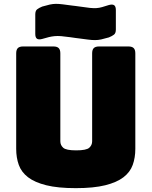

<svg xmlns="http://www.w3.org/2000/svg" viewBox="-20 -961 786 996"><path d="M682 -189Q682 -143 668.5 -105.5Q655 -68 620.5 -41.5Q586 -15 526 0Q466 15 373 15Q280 15 220 0Q160 -15 125.5 -41.5Q91 -68 77.5 -105.5Q64 -143 64 -189V-684Q64 -703 72.5 -711.5Q81 -720 100 -720H257Q276 -720 284.5 -711.5Q293 -703 293 -684V-228Q293 -208 308 -194.5Q323 -181 375 -181Q428 -181 443 -194.5Q458 -208 458 -228V-684Q458 -703 466.5 -711.5Q475 -720 494 -720H646Q665 -720 673.5 -711.5Q682 -703 682 -684ZM372 -764 344 -768Q316 -772 297 -773.5Q278 -775 263 -773.5Q248 -772 233.5 -768.5Q219 -765 199 -759Q181 -754 172 -760Q163 -766 163 -785V-886Q163 -905 172.5 -912.5Q182 -920 199 -927Q223 -934 239 -937.5Q255 -941 270.5 -941Q286 -941 305.5 -938.5Q325 -936 355 -932L372 -930L394 -927Q427 -922 446.5 -920Q466 -918 480.5 -919Q495 -920 509 -924Q523 -928 545 -935Q563 -940 572 -934Q581 -928 581 -909V-808Q581 -789 571.5 -781.5Q562 -774 545 -767Q521 -760 505 -756.5Q489 -753 473 -753Q457 -753 437.5 -755.5Q418 -758 388 -762Z"/></svg>

Font: Bungee
Style: Regular
Weight: 400
Designer: David Jonathan Ross
Foundry: David Jonathan Ross
Version: Version 1.000;PS 1.0;hotconv 1.0.72;makeotf.lib2.5.5900